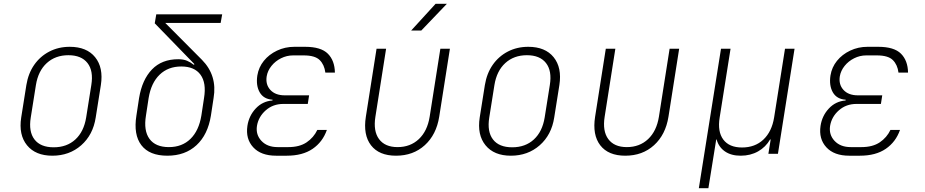

<svg xmlns="http://www.w3.org/2000/svg" viewBox="-20 -805 4840 1005"><path d="M254 10Q166 10 121.5 -44.5Q77 -99 91 -190L118 -360Q128 -421 159 -465.5Q190 -510 238 -535Q286 -560 345 -560Q434 -560 478 -505.5Q522 -451 508 -360L481 -190Q467 -99 405 -44.5Q343 10 254 10ZM261 -34Q330 -34 374.5 -75Q419 -116 431 -190L458 -360Q470 -434 438 -475Q406 -516 338 -516Q270 -516 225 -475Q180 -434 168 -360L141 -190Q129 -116 160.5 -75Q192 -34 261 -34Z M856 10Q762 10 720 -45Q678 -100 694 -200L708 -292Q724 -388 775.5 -441.5Q827 -495 913 -495Q940 -495 959 -487Q978 -479 994 -466L998 -469L790 -683L798 -730H1143L1135 -685H845L1037 -492Q1118 -410 1098 -292L1084 -200Q1068 -100 1008.5 -45Q949 10 856 10ZM864 -35Q933 -35 977 -78Q1021 -121 1034 -200L1048 -292Q1061 -371 1029.5 -414Q998 -457 929 -457Q860 -457 815.5 -414Q771 -371 758 -292L744 -200Q731 -121 762.5 -78Q794 -35 864 -35Z M1481 10H1425Q1346 10 1305.5 -34Q1265 -78 1275 -146Q1283 -199 1318.5 -237Q1354 -275 1406 -279L1407 -283Q1360 -286 1339.5 -321.5Q1319 -357 1327 -410Q1334 -453 1361 -486.5Q1388 -520 1430 -540Q1472 -560 1521 -560H1577Q1660 -560 1696 -524Q1732 -488 1733 -425H1683Q1678 -466 1653.5 -490.5Q1629 -515 1570 -515H1514Q1481 -515 1451 -500Q1421 -485 1401 -460Q1381 -435 1376 -406Q1369 -363 1395 -334.5Q1421 -306 1470 -306H1598L1591 -261H1463Q1409 -261 1371 -227.5Q1333 -194 1325 -146Q1318 -100 1348.5 -67.5Q1379 -35 1433 -35H1489Q1548 -35 1585 -60Q1622 -85 1641 -125H1691Q1669 -62 1616.5 -26Q1564 10 1481 10Z M2053 10Q1964 10 1922 -44.5Q1880 -99 1895 -194L1951 -550H2001L1945 -194Q1933 -119 1964 -77Q1995 -35 2061 -35Q2128 -35 2172.5 -77Q2217 -119 2229 -194L2285 -550H2335L2279 -194Q2264 -100 2203.5 -45Q2143 10 2053 10ZM2132 -645 2260 -785H2319L2185 -645Z M2654 10Q2566 10 2521.5 -44.5Q2477 -99 2491 -190L2518 -360Q2528 -421 2559 -465.5Q2590 -510 2638 -535Q2686 -560 2745 -560Q2834 -560 2878 -505.5Q2922 -451 2908 -360L2881 -190Q2867 -99 2805 -44.5Q2743 10 2654 10ZM2661 -34Q2730 -34 2774.5 -75Q2819 -116 2831 -190L2858 -360Q2870 -434 2838 -475Q2806 -516 2738 -516Q2670 -516 2625 -475Q2580 -434 2568 -360L2541 -190Q2529 -116 2560.5 -75Q2592 -34 2661 -34Z M3253 10Q3164 10 3122 -44.5Q3080 -99 3095 -194L3151 -550H3201L3145 -194Q3133 -119 3164 -77Q3195 -35 3261 -35Q3328 -35 3372.5 -77Q3417 -119 3429 -194L3485 -550H3535L3479 -194Q3464 -100 3403.5 -45Q3343 10 3253 10Z M3638 180 3754 -550H3804L3747 -190Q3735 -116 3766 -74.5Q3797 -33 3864 -33Q3932 -33 3976 -74.5Q4020 -116 4032 -190L4089 -550H4139L4052 0H4002L4014 -75H4011Q3988 -35 3948 -12.5Q3908 10 3857 10Q3807 10 3774.5 -12.5Q3742 -35 3731 -75H3729L3717 0L3688 180Z M4481 10H4425Q4346 10 4305.5 -34Q4265 -78 4275 -146Q4283 -199 4318.5 -237Q4354 -275 4406 -279L4407 -283Q4360 -286 4339.5 -321.5Q4319 -357 4327 -410Q4334 -453 4361 -486.5Q4388 -520 4430 -540Q4472 -560 4521 -560H4577Q4660 -560 4696 -524Q4732 -488 4733 -425H4683Q4678 -466 4653.5 -490.5Q4629 -515 4570 -515H4514Q4481 -515 4451 -500Q4421 -485 4401 -460Q4381 -435 4376 -406Q4369 -363 4395 -334.5Q4421 -306 4470 -306H4598L4591 -261H4463Q4409 -261 4371 -227.5Q4333 -194 4325 -146Q4318 -100 4348.5 -67.5Q4379 -35 4433 -35H4489Q4548 -35 4585 -60Q4622 -85 4641 -125H4691Q4669 -62 4616.5 -26Q4564 10 4481 10Z"/></svg>

Font: NKDuy Mono Thin
Style: Italic
Weight: 100
Italic angle: -9°
Monospace: yes
Designer: NKDuy
Foundry: NKDuy
Version: Version 2.251; ttfautohint (v1.8.4.7-5d5b)